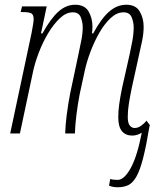

<svg xmlns="http://www.w3.org/2000/svg" viewBox="-20 -563 684 810"><path d="M477 227Q465 227 455.5 225Q446 223 440 220L445 192Q457 196 476 196Q504 196 531.5 146Q559 96 578 -3Q558 9 538 9Q510 9 494.5 -9.5Q479 -28 479 -68Q479 -95 483 -124Q487 -153 495 -192L527 -334Q532 -356 538 -388.5Q544 -421 544 -448Q544 -469 535.5 -490Q527 -511 501 -511Q473 -511 447 -487Q421 -463 399 -424.5Q377 -386 361 -343Q345 -300 337 -262L316 -165Q308 -123 302.5 -79Q297 -35 296 0H255Q256 -35 261.5 -78.5Q267 -122 276 -169L311 -334Q315 -355 322 -387.5Q329 -420 329 -449Q329 -468 321 -489.5Q313 -511 287 -511Q259 -511 232.5 -486Q206 -461 183 -422.5Q160 -384 143.5 -340.5Q127 -297 119 -259L64 0H23L113 -423Q116 -439 119 -456.5Q122 -474 122 -481Q122 -501 112.5 -506.5Q103 -512 76 -512H67L73 -536H177L153 -422H159Q194 -485 226.5 -514Q259 -543 297 -543Q337 -543 353.5 -515Q370 -487 370 -451Q370 -444 369.5 -436.5Q369 -429 368 -422H373Q408 -486 441 -514.5Q474 -543 513 -543Q553 -543 569.5 -514.5Q586 -486 586 -451Q586 -421 579.5 -390.5Q573 -360 568 -338L535 -188Q528 -153 523.5 -124.5Q519 -96 519 -69Q519 -44 527.5 -33.5Q536 -23 548 -23Q562 -23 574.5 -32Q587 -41 595 -50L597 -54V-53L598 -54L613 -34L611 -32Q597 52 584 103Q571 154 556 181Q541 208 522 217.5Q503 227 477 227Z"/></svg>

Font: Noto Serif ExtraCondensed ExtraLight
Style: Italic
Weight: 200
Width: 2
Italic angle: -12°
Designer: Monotype Design Team
Foundry: Monotype Imaging Inc.
Version: Version 2.014; ttfautohint (v1.8.4.7-5d5b)